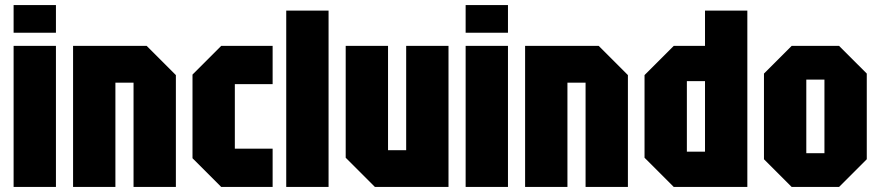

<svg xmlns="http://www.w3.org/2000/svg" viewBox="-20 -742 3492 762"><path d="M34 0V-560H202V0ZM34 -612V-722H202V-612Z M270 0V-560H562L678 -444V0H510V-414H438V0Z M744 -114V-446L858 -560H1062V-408H912V-152H1062V0H858Z M1116 0V-700H1284V0Z M1760 -560V0H1468L1352 -116V-560H1520V-146H1592V-560Z M1828 0V-560H1996V0ZM1828 -612V-722H1996V-612Z M2064 0V-560H2356L2472 -444V0H2304V-414H2232V0Z M2946 -700V0H2654L2538 -116V-444L2654 -560H2778V-700ZM2706 -140H2778V-420H2706Z M3012 -110V-450L3122 -560H3310L3420 -450V-110L3310 0H3122ZM3180 -134H3252V-426H3180Z"/></svg>

Font: Tektur Condensed
Style: Bold
Weight: 700
Width: 3
Designer: Adam Jagosz
Foundry: Adam Jagosz
Version: Version 1.005;gftools[0.9.30]